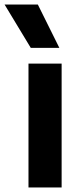

<svg xmlns="http://www.w3.org/2000/svg" viewBox="-77 -828 341 848"><path d="M48.8 0V-547H195.2V0ZM58.9 -616.6 -56.8 -808H90.1L185.1 -616.6Z"/></svg>

Font: Encode Sans Condensed Thin
Style: Regular
Weight: 100
Width: 3
Designer: Multiple Designers
Foundry: Impallari Type
Version: Version 3.002